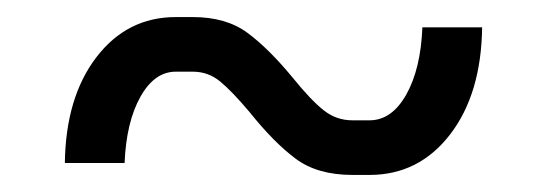

<svg xmlns="http://www.w3.org/2000/svg" viewBox="-20 -434 641 225"><path d="M273 -302Q252 -327 238 -338.5Q224 -350 206 -350H186Q161 -350 144.5 -320.5Q128 -291 126 -243H56Q57 -320 93 -367Q129 -414 186 -414H206Q245 -414 270 -395.5Q295 -377 323 -343Q344 -317 359 -305Q374 -293 393 -293H413Q439 -293 456 -323Q473 -353 475 -402H545Q544 -324 507.5 -276.5Q471 -229 413 -229H393Q352 -229 326.5 -248Q301 -267 273 -302Z"/></svg>

Font: Bai Jamjuree
Style: Regular
Weight: 400
Designer: Katatrad Aksorn Co.,Ltd.
Foundry: Cadson Demak Co.,Ltd.
Version: Version 1.000; ttfautohint (v1.6)